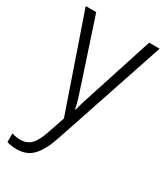

<svg xmlns="http://www.w3.org/2000/svg" viewBox="-192 -613 807 936"><g transform="rotate(30 211.5 -145.5)"><path d="M5 -532H64L175 -196Q189 -154 198 -124.5Q207 -95 212 -70H215Q221 -95 231 -127Q241 -159 253 -195L362 -532H421L210 98Q186 169 152 205Q118 241 62 241Q46 241 32.5 239Q19 237 6 233V184Q17 188 29.5 190Q42 192 55 192Q91 192 114 168.5Q137 145 155 90L187 -4Z"/></g></svg>

Font: Noto Sans Myanmar UI SemiCondensed Light
Style: Regular
Weight: 300
Width: 4
Designer: Monotype Design Team
Foundry: Monotype Imaging Inc.
Version: Version 2.103; ttfautohint (v1.8.4.7-5d5b)